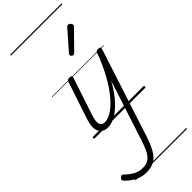

<svg xmlns="http://www.w3.org/2000/svg" viewBox="-545 -1058 1625 1625"><g transform="rotate(-45 267.5 -245.5)"><path d="M152 15Q116 15 91.5 -3.5Q67 -22 61.5 -61.5Q56 -101 77 -164L187 -494Q191 -506 197.5 -510.5Q204 -515 217 -515Q234 -515 240 -509Q246 -503 242 -491L132 -160Q118 -119 116.5 -91Q115 -63 127.5 -49Q140 -35 166 -35Q197 -35 238 -58Q279 -81 325.5 -131Q372 -181 421 -261Q470 -341 518 -457L530 -494Q534 -506 540.5 -510.5Q547 -515 560 -515Q579 -515 583.5 -507.5Q588 -500 584 -488L330 294Q305 371 277.5 420Q250 469 211.5 492Q173 515 113 515Q76 515 43.5 504.5Q11 494 -17.5 474.5Q-46 455 -71 430Q-79 421 -81 412Q-83 403 -71 392Q-59 382 -52 382Q-45 382 -37 390Q-2 425 35.5 445.5Q73 466 117 466Q160 466 188 447Q216 428 236 389Q256 350 275 291L449 -245Q410 -174 369.5 -124.5Q329 -75 290.5 -44Q252 -13 217 1Q182 15 152 15ZM377 -625Q371 -625 362.5 -632Q354 -639 354 -646Q354 -650 355.5 -654Q357 -658 361 -663L505 -827Q511 -835 515.5 -837.5Q520 -840 525 -840Q532 -840 540 -835Q548 -830 553 -822.5Q558 -815 558 -808Q558 -803 556.5 -799.5Q555 -796 550 -792L395 -634Q385 -625 377 -625ZM0 486H616V496H0ZM0 -20H616V0H0ZM0 -505H616V-500H0ZM0 -1006H616V-996H0Z"/></g></svg>

Font: Playwrite CA Guides
Style: Regular
Weight: 400
Designer: Veronika Burian, José Scaglione
Foundry: TypeTogether
Version: Version 1.003